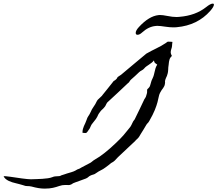

<svg xmlns="http://www.w3.org/2000/svg" viewBox="-33 -994 1228 1085"><path d="M1155.3 -932.6Q1083.5 -851.1 966.3 -840.3Q960.9 -839.8 956.1 -839.6Q951.2 -839.4 946.3 -839.4Q937 -839.4 925.8 -840.3Q914.6 -841.3 900.4 -843.3Q872.6 -847.7 858.9 -847.7Q855.5 -847.7 852.5 -847.7Q849.6 -847.7 846.7 -847.2Q806.6 -843.8 770 -810.5Q755.9 -797.4 744.1 -797.4Q733.9 -797.4 733.9 -808.1Q733.9 -821.8 752 -841.3Q809.1 -903.3 863.3 -908.7Q866.7 -909.2 870.6 -909.2Q886.7 -909.2 910.2 -904.3Q926.8 -900.9 940.2 -899.4Q953.6 -897.9 963.9 -897.9Q968.3 -897.9 972.7 -898.2Q977.1 -898.4 981.4 -898.9Q1071.3 -906.2 1130.9 -953.1Q1156.2 -973.6 1169.4 -973.6Q1175.8 -973.6 1175.8 -967.8Q1175.8 -956.1 1155.3 -932.6ZM938.5 -677.7Q934.6 -684.6 932.6 -691.9Q931.6 -694.8 931.6 -699.2Q931.6 -703.6 933.1 -710Q933.1 -710.9 933.6 -711.4Q934.1 -711.9 934.1 -713.4Q937 -722.2 938 -726.6Q939 -731 939.2 -734.4Q939.5 -737.8 939.7 -742.7Q939.9 -747.6 941.4 -757.3Q938.5 -757.3 935.8 -757.8Q933.1 -758.3 929.2 -758.3H925.8Q920.9 -758.3 918.9 -758.5Q917 -758.8 915.3 -758.5Q913.6 -758.3 911.6 -756.6Q909.7 -754.9 904.8 -751.5Q879.4 -734.4 850.3 -720.5Q821.3 -706.5 793.9 -690.9Q758.3 -661.1 722.4 -631.3Q686.5 -601.6 650.9 -571.3Q646 -567.4 641.6 -565.2Q637.2 -563 633.3 -559.6Q629.4 -555.7 628.7 -554Q627.9 -552.2 627.7 -551.3Q627.4 -550.3 625.7 -548.3Q624 -546.4 618.2 -541.5Q613.8 -538.1 612.5 -537.8Q611.3 -537.6 610.6 -537.1Q609.9 -536.6 607.9 -534.4Q606 -532.2 600.6 -524.9Q586.9 -507.8 573.2 -490.5Q559.6 -473.1 545.4 -456.1Q545.4 -455.1 543.5 -453.1Q538.1 -447.8 532 -442.1Q525.9 -436.5 520.5 -431.2Q519.5 -430.2 518.8 -429.4Q518.1 -428.7 518.1 -427.7L515.1 -424.8V-424.3Q514.6 -423.8 514.2 -422.4Q505.9 -404.3 495.8 -390.6Q485.8 -377 479 -360.4Q476.1 -353 472.7 -347.9Q469.2 -342.8 466.3 -338.1Q463.4 -333.5 460.7 -328.4Q458 -323.2 456.1 -315.9Q453.1 -306.2 449 -298.1Q444.8 -290 441.4 -282Q438 -273.9 435.5 -264.9Q433.1 -255.9 433.1 -243.7Q442.9 -242.2 448.2 -242.2Q453.1 -242.2 456.1 -244.1Q459 -246.1 461.4 -250Q463.9 -253.9 467.8 -259.3Q469.2 -261.7 470.7 -263.4Q472.2 -265.1 473.1 -266.6Q475.6 -271 477.1 -274.7Q478.5 -278.3 480.2 -282Q481.9 -285.6 484.1 -289.6Q486.3 -293.5 490.7 -298.3Q503.9 -314 509.3 -322Q514.6 -330.1 517.1 -335.2Q519.5 -340.3 521.5 -345Q523.4 -349.6 530.8 -359.4Q534.2 -364.7 537.1 -367.9Q540 -371.1 542.5 -373.3Q544.9 -375.5 547.6 -377.9Q550.3 -380.4 554.2 -384.8Q562.5 -393.6 564.9 -400.1Q567.4 -406.7 573.2 -415Q603 -442.4 632.1 -469.5Q661.1 -496.6 689.9 -523.9Q693.4 -525.9 695.3 -528.3Q697.3 -530.8 698.7 -533.2Q700.2 -535.6 701.9 -538.3Q703.6 -541 707 -543.9Q718.8 -554.2 730.2 -564.5Q741.7 -574.7 752.9 -585.9Q759.8 -592.3 767.8 -596.2Q775.9 -600.1 781.7 -606.9Q787.1 -613.8 794.4 -618.9Q801.8 -624 809.1 -628.9Q816.4 -633.8 823.7 -639.4Q831.1 -645 836.4 -652.3Q837.4 -651.4 837.4 -650.9V-649.9Q838.9 -644 840.1 -641.6Q841.3 -639.2 843.3 -637.7Q845.2 -636.2 847.9 -634.5Q850.6 -632.8 855.5 -628.9Q848.6 -617.7 845.7 -607.7Q842.8 -597.7 840.8 -588.4Q838.9 -579.1 836.4 -570.1Q834 -561 829.1 -550.8Q826.2 -545.4 824.5 -541Q822.8 -536.6 821.5 -532.2Q820.3 -527.8 818.8 -522.7Q817.4 -517.6 815.4 -511.2Q813.5 -504.9 810.8 -501.5Q808.1 -498 805.7 -495.6Q803.2 -493.2 801 -491.2Q798.8 -489.3 798.3 -485.8Q798.3 -479 798.3 -475.6Q798.3 -472.2 797.9 -469.5Q797.4 -466.8 796.6 -464.4Q795.9 -461.9 794.4 -457Q793.5 -453.1 792.5 -450.7Q791.5 -448.2 791 -446.5Q790.5 -444.8 790 -444.8Q789.1 -443.4 787.1 -439.5Q786.6 -438 785.6 -437Q784.7 -436 783.7 -435.1Q770 -405.8 756.1 -377Q742.2 -348.1 728 -319.3Q723.1 -314 720.2 -309.1Q717.3 -304.2 715.1 -299.1Q712.9 -293.9 710.2 -288.8Q707.5 -283.7 703.6 -277.3Q693.4 -265.1 683.8 -252.9Q674.3 -240.7 664.6 -229.5Q656.7 -220.2 644.8 -208.3Q632.8 -196.3 618.9 -183.1Q605 -169.9 589.6 -156.2Q574.2 -142.6 559.3 -130.9Q544.4 -119.1 530.8 -109.6Q517.1 -100.1 506.8 -94.7Q499 -90.3 494.6 -86.9Q490.2 -83.5 486.8 -80.6Q483.4 -77.6 479.7 -75.2Q476.1 -72.8 469.7 -69.8L428.7 -48.3Q420.4 -43 416.7 -41.3Q413.1 -39.6 410.2 -38.8Q407.2 -38.1 403.8 -36.4Q400.4 -34.7 392.6 -29.8Q382.3 -24.4 370.4 -21Q358.4 -17.6 345.7 -13.7Q337.4 -10.7 329.8 -8.3Q322.3 -5.9 314 -3.4Q308.1 0.5 302.2 1.2Q296.4 2 290.3 2Q284.2 2 277.1 2.9Q270 3.9 262.2 7.3Q252.4 11.2 237.5 13.4Q222.7 15.6 206.1 16.6Q189.5 17.6 173.1 18.1Q156.7 18.6 145 19H140.1Q132.8 19 120.4 17.8Q107.9 16.6 91.3 14.4Q74.7 12.2 57.4 9.5Q40 6.8 25.4 4.9Q10.7 2.9 0.5 2Q-4.9 1.5 -8.3 1.5Q-11.2 1.5 -12.7 2Q-8.8 10.7 -1.2 17.1Q6.3 23.4 15.9 28.1Q25.4 32.7 35.6 35.9Q45.9 39.1 54.7 41Q65.9 43.9 76.7 46.6Q87.4 49.3 98.1 52.7Q105 55.7 110.4 56.6Q115.7 57.6 120.8 57.6Q126 57.6 131.6 57.9Q137.2 58.1 145 60.1Q187.5 71.8 216.3 71.8H221.2Q246.6 71.8 266.1 67.4Q285.6 63 301.8 57.1Q317.9 51.3 335.9 51.3Q342.3 51.3 346.4 51.5Q350.6 51.8 354 51.8Q357.4 51.8 360.1 51.3Q362.8 50.8 366.7 49.3Q371.6 47.4 373 46.4Q374.5 45.4 376 44.2Q377.4 43 380.6 41.3Q383.8 39.6 392.6 36.6Q408.2 31.2 423.1 25.6Q438 20 453.1 14.6Q459 11.7 461.7 9.8Q464.4 7.8 466.6 5.9Q468.8 3.9 471.7 1.7Q474.6 -0.5 481.4 -3.4Q487.8 -5.9 491.2 -6.8Q494.6 -7.8 497.1 -8.5Q499.5 -9.3 502.4 -10.7Q505.4 -12.2 510.7 -16.1Q524.4 -25.9 537.4 -32Q550.3 -38.1 562.5 -47.4Q570.8 -53.2 578.9 -59.6Q586.9 -65.9 595.2 -72.8Q607.9 -79.1 615.7 -86.7Q623.5 -94.2 633.3 -105.5Q658.2 -128.9 682.6 -151.9Q707 -174.8 731.9 -198.2Q732.9 -199.2 732.9 -199.7Q732.9 -200.2 733.9 -201.2Q739.7 -206.5 743.2 -209.7Q746.6 -212.9 749.3 -216.1Q752 -219.2 754.6 -223.6Q757.3 -228 761.7 -235.8Q770 -248.5 777.8 -261.5Q785.6 -274.4 793.9 -288.6Q795.9 -292 797.6 -293.9Q799.3 -295.9 801.3 -297.9Q803.2 -299.8 805.7 -302.7Q808.1 -305.7 811 -311Q831.5 -346.7 841.8 -372.3Q852.1 -397.9 856.9 -416.3Q861.8 -434.6 864 -446.8Q866.2 -459 871.1 -468.8Q875.5 -478 880.1 -484.4Q884.8 -490.7 888.9 -496.3Q893.1 -502 895.8 -508.3Q898.4 -514.6 899.4 -523.4Q899.9 -526.9 899.9 -528.8Q899.9 -531.2 899.4 -532.7V-534.2Q899.4 -537.1 900.9 -542.5Q902.3 -548.3 905 -553.5Q907.7 -558.6 910.4 -565.2Q913.1 -571.8 915 -580.6Q917 -589.4 917.5 -601.6Q917.5 -606.9 918 -612.5Q918.5 -618.2 919.4 -623.5Q920.4 -629.9 920.4 -629.6Q920.4 -629.4 919.9 -627.4V-626.5Q919.9 -627.4 920.4 -631.3Q921.4 -645.5 924.8 -657.2Q928.2 -668.9 938.5 -677.7Z"/></svg>

Font: DimaRavanNevis
Style: regular
Weight: 400
Designer: R.Balvardi
Foundry: Dima Software Group
Version: Version 1.00;May 26, 2019;FontCreator 11.5.0.2427 64-bit